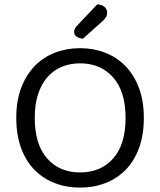

<svg xmlns="http://www.w3.org/2000/svg" viewBox="-20 -840 729 873"><path d="M634 -304Q634 -226 612 -166.5Q590 -107 551 -67.5Q512 -28 459 -7.5Q406 13 344 13Q282 13 229 -7.5Q176 -28 137 -67.5Q98 -107 76 -166.5Q54 -226 54 -304Q54 -382 76.5 -441Q99 -500 138 -540Q177 -580 230 -600.5Q283 -621 344 -621Q405 -621 458 -600.5Q511 -580 550 -540Q589 -500 611.5 -441Q634 -382 634 -304ZM551 -304Q551 -424 494.5 -488Q438 -552 344 -552Q297 -552 259 -535.5Q221 -519 194 -487.5Q167 -456 152.5 -410Q138 -364 138 -304Q138 -184 194 -120Q250 -56 344 -56Q439 -56 495 -120Q551 -184 551 -304ZM422 -820Q444 -819 455.5 -808.5Q467 -798 467 -784Q467 -770 461.5 -761Q456 -752 442 -740L357 -664Q338 -666 327.5 -674Q317 -682 317 -694Q317 -704 321 -711Q325 -718 331 -724Z"/></svg>

Font: Baloo Da 2
Style: Regular
Weight: 400
Designer: Noopur Datye, Sulekha Rajkumar and Ek Type
Foundry: Ek Type
Version: Version 1.640;hotconv 1.0.111;makeotfexe 2.5.65597; ttfautoh